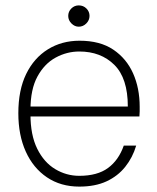

<svg xmlns="http://www.w3.org/2000/svg" viewBox="-20 -680 581 712"><path d="M274 12Q205 12 154 -22.5Q103 -57 75.5 -118Q48 -179 48 -260Q48 -346 77 -405.5Q106 -465 157.5 -497Q209 -529 275 -529Q351 -529 400 -496Q449 -463 473.5 -408Q498 -353 498 -284Q498 -275 498 -267Q498 -259 497 -248H79V-285H454Q454 -390 404 -439.5Q354 -489 274 -489Q228 -489 186.5 -466.5Q145 -444 119 -396.5Q93 -349 93 -273V-256Q93 -179 118 -128.5Q143 -78 184.5 -53Q226 -28 274 -28Q341 -28 380.5 -57Q420 -86 439 -140H485Q472 -96 444.5 -61.5Q417 -27 375 -7.5Q333 12 274 12ZM272 -581Q257 -581 245 -593Q233 -605 233 -621Q233 -637 244.5 -648.5Q256 -660 272 -660Q289 -660 300.5 -648.5Q312 -637 312 -621Q312 -605 300 -593Q288 -581 272 -581Z"/></svg>

Font: DM Sans 11pt ExtraLight
Style: Regular
Weight: 250
Version: Version 4.004;gftools[0.9.30]